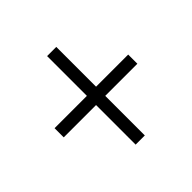

<svg xmlns="http://www.w3.org/2000/svg" viewBox="-124 -774 710 710"><g transform="rotate(-45 230.5 -419.5)"><path d="M207 -395V-188H255V-395H423V-443H255V-651H207V-443H38V-395Z"/></g></svg>

Font: Noto Sans Telugu UI Condensed Light
Style: Regular
Weight: 300
Width: 3
Designer: Jelle Bosma - Monotype Design Team
Foundry: Monotype Imaging Inc.
Version: Version 2.005